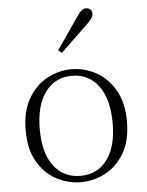

<svg xmlns="http://www.w3.org/2000/svg" viewBox="-56 -849 697 908"><g transform="rotate(-5 292.5 -394.5)"><path d="M292 14Q231 14 176 -15Q121 -44 86.5 -103.5Q52 -163 52 -253Q52 -343 87 -403Q122 -463 177 -492.5Q232 -522 292 -522Q353 -522 408 -492.5Q463 -463 498 -403Q533 -343 533 -253Q533 -163 498 -103.5Q463 -44 408 -15Q353 14 292 14ZM292 -16Q372 -16 418.5 -77.5Q465 -139 465 -252Q465 -365 418.5 -428Q372 -491 292 -491Q212 -491 165.5 -428Q119 -365 119 -252Q119 -139 165.5 -77.5Q212 -16 292 -16ZM238 -616Q264 -655 290.5 -692.5Q317 -730 340 -764Q354 -786 364.5 -794.5Q375 -803 387 -803Q398 -803 406.5 -796Q415 -789 415 -775Q415 -765 407 -753Q399 -741 379 -722Q351 -696 319.5 -665.5Q288 -635 255 -603Z"/></g></svg>

Font: Early Summer Mincho VF
Style: Regular
Weight: 250
Designer: GuiWonder
Version: Version 1.002